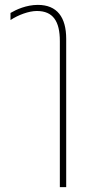

<svg xmlns="http://www.w3.org/2000/svg" viewBox="-20 -576 363 786"><path d="M225 190H251V-417C251 -505 214 -556 135 -556C88 -556 47 -537 23 -523V-494C55 -515 98 -531 131 -531C197 -531 225 -489 225 -408Z"/></svg>

Font: Noto Sans Thai Cond Thin
Style: Regular
Weight: 100
Width: 3
Designer: Monotype Design Team
Foundry: Monotype Imaging Inc.
Version: Version 2.002